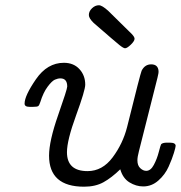

<svg xmlns="http://www.w3.org/2000/svg" viewBox="-20 -702 686 728"><path d="M73.2 -309.1Q73.2 -338.9 116.2 -401.4Q159.2 -463.9 222.2 -463.9Q259.3 -463.9 281.2 -439.9Q303.2 -416 303.2 -380.9Q303.2 -359.9 268.6 -264.9Q233.9 -169.9 233.9 -125Q233.9 -53.2 312 -53.2Q368.2 -53.2 407 -105.2Q445.8 -157.2 461.9 -220.2Q512.7 -425.3 517.1 -434.1Q529.3 -458 553.2 -458Q579.1 -458 581.1 -433.1Q582 -426.3 577.1 -407.2L506.8 -128.9Q501 -106.9 501 -94.2Q501 -74.2 512 -64.2Q522.9 -54.2 534.2 -54.2Q551.3 -54.2 563.2 -76.7Q575.2 -99.1 582 -125.5Q588.9 -151.9 590.8 -154.8Q595.7 -160.6 610.8 -161.1H624Q646 -161.1 646 -148.9Q646 -144 639.4 -122.1Q632.8 -100.1 619.4 -70.1Q606 -40 580.6 -17.6Q555.2 4.9 522.9 4.9Q496.1 4.9 470.9 -10.5Q445.8 -25.9 436 -60.1Q402.8 -27.8 372.3 -11Q341.8 5.9 298.8 5.9Q166 5.9 166 -111.8Q166 -167 200.4 -265.4Q234.9 -363.8 234.9 -374Q234.9 -404.8 209 -404.8Q199.2 -404.8 188 -399.9Q176.8 -395 160.4 -373Q144 -351.1 132.8 -314.9Q128.9 -302.7 125 -299.8Q121.1 -296.9 106 -296.9H91.8Q73.2 -296.9 73.2 -309.1ZM316.9 -645Q316.9 -659.2 328.9 -670.7Q340.8 -682.1 355 -682.1Q367.2 -682.1 391.1 -660.2Q469.2 -584 479.7 -573Q490.2 -562 490.2 -555.2Q490.2 -546.4 476.1 -532.7Q461.9 -519 454.1 -519Q448.2 -519 433.1 -531Q418 -543 335 -615.2Q316.9 -632.8 316.9 -645Z"/></svg>

Font: CMU Concrete
Style: Italic
Weight: 500
Italic angle: -14.04°
Version: Version 0.7.0